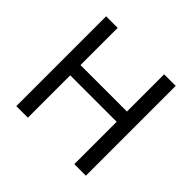

<svg xmlns="http://www.w3.org/2000/svg" viewBox="-171 -879 1058 1058"><g transform="rotate(45 358.0 -350.0)"><path d="M87 -700H177V-410H539V-700H629V0H539V-330H177V0H87Z"/></g></svg>

Font: Moderustic
Style: Regular
Weight: 400
Designer: Tural Alisoy
Foundry: TAFT Foundry
Version: Version 2.120